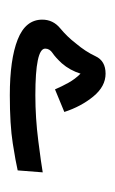

<svg xmlns="http://www.w3.org/2000/svg" viewBox="58 -287 235 391"><g transform="rotate(90 175.5 -91.5)"><path d="M327 -10 331 -61Q314 -58 267 -52Q220 -46 174 -46Q79 -46 79 -66Q79 -75 88 -81Q97 -87 109 -100Q123 -116 130 -138Q141 -127 148.5 -113.5Q156 -100 162 -86L208 -105Q197 -139 176.5 -164Q156 -189 130 -189Q104 -189 94.5 -168.5Q85 -148 68 -128Q55 -111 37.5 -96.5Q20 -82 20 -60Q20 -26 60.5 -10Q101 6 174 6Q234 6 272 0Q310 -6 327 -10Z"/></g></svg>

Font: Noto Sans Arabic UI
Style: Regular
Weight: 400
Designer: Nadine Chahine - Monotype Design Team
Foundry: Monotype Imaging Inc.
Version: Version 1.900